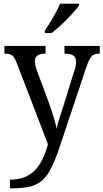

<svg xmlns="http://www.w3.org/2000/svg" viewBox="-20 -786 563 1045"><path d="M34 192Q81 192 114.5 178Q148 164 172 138.5Q196 113 212.5 77.5Q229 42 241 -1L72 -441Q64 -463 55.5 -474.5Q47 -486 36 -490Q25 -494 7 -494H4V-536H228V-494H225Q196 -494 183 -483.5Q170 -473 170 -452Q170 -442 172.5 -430.5Q175 -419 180 -404L244 -232Q254 -205 263 -177.5Q272 -150 278.5 -126Q285 -102 288 -85Q294 -113 304 -143.5Q314 -174 324 -206L385 -402Q390 -415 392 -427.5Q394 -440 394 -450Q394 -474 379 -484Q364 -494 334 -494H331V-536H523V-494H520Q503 -494 491 -488.5Q479 -483 469.5 -467Q460 -451 449 -418L309 1Q285 74 263 120Q241 166 214 192Q187 218 146 228.5Q105 239 43 239H34ZM224 -619Q239 -641 254.5 -666.5Q270 -692 284 -718Q298 -744 307 -766H410V-756Q401 -743 384 -723.5Q367 -704 345.5 -682Q324 -660 302 -640.5Q280 -621 261 -606H224Z"/></svg>

Font: Noto Serif SemiCondensed
Style: Regular
Weight: 400
Width: 4
Designer: Monotype Design Team
Foundry: Monotype Imaging Inc.
Version: Version 2.013